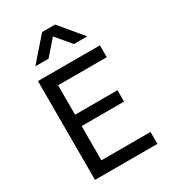

<svg xmlns="http://www.w3.org/2000/svg" viewBox="-224 -1063 1053 1178"><g transform="rotate(-30 302.5 -474.0)"><path d="M94 0V-700H533V-616H188V-407.5H488.5V-327H188V-84.5H536V0ZM125.5 -786.5 266.5 -948H358.5L493 -786.5H399L310.5 -891.5L219 -786.5Z"/></g></svg>

Font: Geologica Roman Light
Style: Regular
Weight: 300
Designer: Sindre Bremnes, Frode Helland
Foundry: Monokrom Skriftforlag AS
Version: Version 1.010;gftools[0.9.28]